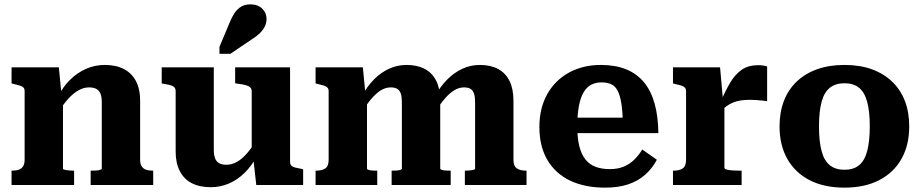

<svg xmlns="http://www.w3.org/2000/svg" viewBox="-20 -849 4229 881"><path d="M33 0V-66H36Q54 -66 66.5 -70.5Q79 -75 86 -86Q93 -97 93 -116V-431Q93 -442 87.5 -447.5Q82 -453 71 -456.5Q60 -460 42 -464L33 -466V-540H250L262 -418L269 -415V-75Q269 -72 277 -70Q285 -68 296 -67Q307 -66 316 -66H320V0ZM683 0H396V-66H399Q409 -66 420 -66.5Q431 -67 439 -69.5Q447 -72 447 -75V-381Q447 -403 441.5 -418Q436 -433 423 -440.5Q410 -448 388 -448Q364 -448 340 -434.5Q316 -421 292.5 -395Q269 -369 244 -328L247 -407Q269 -451 301.5 -483Q334 -515 374.5 -533Q415 -551 460 -551Q512 -551 548 -532.5Q584 -514 603.5 -477.5Q623 -441 623 -387V-116Q623 -97 630 -86Q637 -75 649.5 -70.5Q662 -66 680 -66H683Z M961 -540V-161Q961 -139 966.5 -123.5Q972 -108 985 -100.5Q998 -93 1019 -93Q1043 -93 1066 -105.5Q1089 -118 1112.5 -144.5Q1136 -171 1160 -212L1158 -132Q1135 -88 1102.5 -56Q1070 -24 1030.5 -7Q991 10 947 10Q896 10 860 -8.5Q824 -27 805 -64Q786 -101 786 -153V-431Q786 -447 773.5 -453.5Q761 -460 734 -464L722 -466V-540ZM1311 -540V-106Q1311 -95 1317 -89Q1323 -83 1335 -80Q1347 -77 1364 -74L1371 -72V0H1156L1142 -124L1135 -130V-431Q1135 -447 1119 -454Q1103 -461 1077 -464L1059 -467V-540ZM1034 -746Q1044 -771 1056.5 -789.5Q1069 -808 1086.5 -818.5Q1104 -829 1129 -829Q1163 -829 1183 -809.5Q1203 -790 1203 -762Q1203 -743 1194.5 -726.5Q1186 -710 1171 -695.5Q1156 -681 1136 -669L1037 -602H987V-634Z M1428 0V-66H1431Q1458 -66 1473 -76.5Q1488 -87 1488 -116V-431Q1488 -441 1482.5 -447Q1477 -453 1466 -456.5Q1455 -460 1437 -464L1428 -466V-540H1645L1657 -416L1664 -415V-75Q1664 -72 1671.5 -69.5Q1679 -67 1689 -66.5Q1699 -66 1708 -66H1711V0ZM2048 0H1777V-66H1780Q1789 -66 1799.5 -66.5Q1810 -67 1817 -69.5Q1824 -72 1824 -75V-380Q1824 -403 1819.5 -418Q1815 -433 1804 -440.5Q1793 -448 1773 -448Q1751 -448 1730 -436Q1709 -424 1686.5 -398.5Q1664 -373 1639 -332L1642 -411Q1665 -453 1696 -484.5Q1727 -516 1765 -533.5Q1803 -551 1846 -551Q1895 -551 1929.5 -532.5Q1964 -514 1982 -477.5Q2000 -441 2000 -387V-75Q2000 -72 2007.5 -69.5Q2015 -67 2025.5 -66.5Q2036 -66 2045 -66H2048ZM2396 0H2113V-66H2116Q2126 -66 2136 -67Q2146 -68 2153 -70Q2160 -72 2160 -75V-380Q2160 -403 2155.5 -418Q2151 -433 2140 -440.5Q2129 -448 2109 -448Q2087 -448 2065.5 -435.5Q2044 -423 2022 -397.5Q2000 -372 1975 -333L1978 -412Q2002 -454 2033 -485Q2064 -516 2101.5 -533.5Q2139 -551 2182 -551Q2231 -551 2265.5 -532.5Q2300 -514 2318 -477.5Q2336 -441 2336 -387V-116Q2336 -87 2351.5 -76.5Q2367 -66 2393 -66H2396Z M2629 -267Q2629 -214 2638.5 -177Q2648 -140 2666.5 -117Q2685 -94 2713 -83.5Q2741 -73 2778 -73Q2816 -73 2843.5 -85Q2871 -97 2891.5 -117.5Q2912 -138 2927 -163L2994 -116Q2973 -76 2940 -47Q2907 -18 2862 -3Q2817 12 2756 12Q2664 12 2596.5 -20Q2529 -52 2492 -114.5Q2455 -177 2455 -266Q2455 -352 2490.5 -416Q2526 -480 2590 -515.5Q2654 -551 2737 -551Q2804 -551 2853 -531Q2902 -511 2934.5 -472Q2967 -433 2983.5 -374.5Q3000 -316 3001 -238H2587V-309H2859L2838 -281Q2837 -338 2831 -375Q2825 -412 2814 -433Q2803 -454 2784.5 -462.5Q2766 -471 2740 -471Q2714 -471 2693.5 -460.5Q2673 -450 2658.5 -426.5Q2644 -403 2636.5 -363.5Q2629 -324 2629 -267Z M3500 -544V-385Q3492 -386 3478.5 -387.5Q3465 -389 3449.5 -390Q3434 -391 3420 -391Q3398 -391 3378.5 -388Q3359 -385 3342.5 -378Q3326 -371 3312 -360.5Q3298 -350 3285 -333L3282 -371Q3306 -428 3329.5 -468Q3353 -508 3383.5 -529Q3414 -550 3459 -550Q3473 -550 3484 -548Q3495 -546 3500 -544ZM3068 0V-66H3071Q3098 -66 3113 -76.5Q3128 -87 3128 -116V-431Q3128 -441 3122.5 -447Q3117 -453 3106 -456.5Q3095 -460 3077 -464L3068 -466V-540H3284L3298 -384L3304 -387V-80Q3304 -74 3314.5 -71Q3325 -68 3341 -67Q3357 -66 3372 -66H3383V0Z M4152 -269Q4152 -183 4116.5 -120Q4081 -57 4014.5 -22.5Q3948 12 3855 12Q3761 12 3694.5 -22.5Q3628 -57 3592.5 -120Q3557 -183 3557 -269Q3557 -334 3577 -386Q3597 -438 3636 -475Q3675 -512 3730 -531.5Q3785 -551 3855 -551Q3925 -551 3979.5 -531.5Q4034 -512 4073 -475Q4112 -438 4132 -386Q4152 -334 4152 -269ZM3738 -269Q3738 -200 3750 -155.5Q3762 -111 3788 -90.5Q3814 -70 3855 -70Q3896 -70 3921.5 -90.5Q3947 -111 3959 -155.5Q3971 -200 3971 -269Q3971 -338 3959 -382Q3947 -426 3921.5 -446.5Q3896 -467 3855 -467Q3814 -467 3788 -446.5Q3762 -426 3750 -382Q3738 -338 3738 -269Z"/></svg>

Font: Roboto Serif
Style: Bold
Weight: 700
Designer: Greg Gazdowicz
Foundry: Commercial Type
Version: Version 1.008